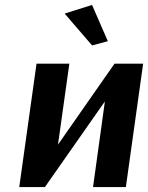

<svg xmlns="http://www.w3.org/2000/svg" viewBox="-20 -758 600 778"><path d="M353 -738 417 -591 353 -574 242 -703ZM560 -500 490 0H357L405 -347L162 0H58L128 -500H261L215 -172L444 -500Z"/></svg>

Font: Arsenal SC
Style: Bold Italic
Weight: 700
Italic angle: -9.10001°
Designer: Andrij Shevchenko
Foundry: Stairsfor
Version: Version 2.001; ttfautohint (v1.8.4.7-5d5b)